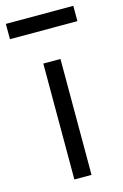

<svg xmlns="http://www.w3.org/2000/svg" viewBox="-123 -750 511 800"><g transform="rotate(-15 132.5 -350.0)"><path d="M95 -500H169V0H95ZM-13 -700H278V-634H-13Z"/></g></svg>

Font: TitilliumText22L 400 wt
Style: 400 wt
Weight: 400
Designer: Campivisivi
Foundry: Campivisivi
Version: 1.000